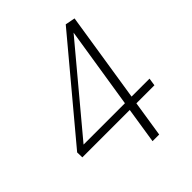

<svg xmlns="http://www.w3.org/2000/svg" viewBox="-198 -822 940 940"><g transform="rotate(-45 272.0 -352.5)"><path d="M342 -199 353 -187H12L11 -222L415 -705L466 -695L391 -216L380 -227H517L511 -187H373L388 -199L357 0H311ZM361 -227 345 -216 417 -672 430 -669 47 -211 42 -227Z"/></g></svg>

Font: Bitter Thin Light
Style: Italic
Weight: 300
Italic angle: -9°
Version: Version 2.002